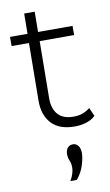

<svg xmlns="http://www.w3.org/2000/svg" viewBox="-96 -647 554 971"><g transform="rotate(-10 180.5 -161.5)"><path d="M255 8Q174 8 134.5 -36Q95 -80 96 -153L99 -448H10V-495H100L101 -599H155L154 -495H331V-448H154L151 -157Q150 -104 176 -73Q202 -42 257 -42Q281 -42 301 -48.5Q321 -55 342 -71L361 -28Q342 -9 313.5 -0.5Q285 8 255 8ZM184 276Q194 259 199.5 242Q205 225 205 211Q205 188 198 173Q191 158 191 139Q191 120 201 107.5Q211 95 229 95Q245 95 255.5 108.5Q266 122 266 146Q266 171 254.5 208Q243 245 217 276Z"/></g></svg>

Font: Livvic Light
Style: Regular
Weight: 300
Designer: Jacques Le Bailly, Baron von Fonthausen
Version: Version 1.001; ttfautohint (v1.8.2)